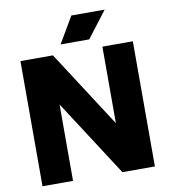

<svg xmlns="http://www.w3.org/2000/svg" viewBox="-100 -1034 984 1118"><g transform="rotate(-10 392.5 -475.0)"><path d="M60 0V-740H252L575 -240.5H544.5V-740H724.5V0H532.5L209.5 -499.5H240.5V0ZM307 -795 398 -950H595L476.5 -795Z"/></g></svg>

Font: Encode Sans Condensed Thin ExtraBold
Style: Regular
Weight: 800
Version: Version 3.002